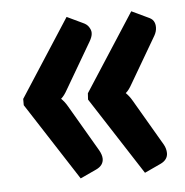

<svg xmlns="http://www.w3.org/2000/svg" viewBox="-39 -513 471 488"><g transform="rotate(-5 196.5 -269.0)"><path d="M20 -261 148 -63 189 -82C202 -88 208 -97 208 -108C208 -115 205 -123 201 -130L132 -248C127 -257 121 -264 116 -269C122 -274 127 -281 132 -290L201 -408C205 -415 208 -422 208 -429C208 -435 206 -439 203 -444C200 -449 195 -453 188 -456L148 -475L20 -277ZM184 -261 312 -63 353 -82C366 -88 372 -97 372 -108C372 -115 370 -123 366 -130L297 -248C292 -257 286 -264 281 -269C287 -274 292 -281 297 -290L366 -408C370 -415 372 -422 372 -429C372 -435 371 -440 368 -445C365 -450 360 -453 353 -456L313 -475L185 -277Z"/></g></svg>

Font: SVN-Aleo
Style: Bold
Weight: 700
Designer: Alessio Laiso
Version: Version 1.2.2